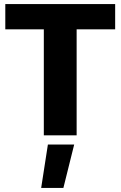

<svg xmlns="http://www.w3.org/2000/svg" viewBox="-20 -664 596 942"><path d="M195 -520H6V-644H545V-520H356V0H195ZM215 45H344L291 258H182Z"/></svg>

Font: Kanit SemiBold
Style: Regular
Weight: 600
Designer: Katatrad Team
Foundry: CadsonDemak
Version: Version 1.030